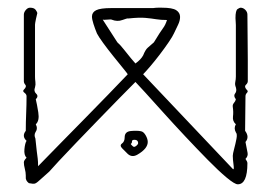

<svg xmlns="http://www.w3.org/2000/svg" viewBox="-20 -470 704 499"><path d="M598 9Q590 9 569 -8.5Q548 -26 520 -54.5Q492 -83 461.5 -115.5Q431 -148 404 -178Q377 -208 357.5 -229.5Q338 -251 332 -257Q315 -240 289 -213.5Q263 -187 234 -157Q205 -127 178.5 -99.5Q152 -72 133 -51.5Q114 -31 108 -24Q103 -20 89.5 -7.5Q76 5 73 6Q70 8 65 7.5Q60 7 55 6Q46 -1 47 -10V-14Q47 -22 44.5 -31.5Q42 -41 42 -48Q42 -53 49 -60Q42 -67 43.5 -82.5Q45 -98 49 -104Q36 -116 47 -130Q47 -152 48 -175Q49 -198 49 -220Q49 -225 43.5 -229Q38 -233 42 -237Q50 -245 46 -249.5Q42 -254 42 -259V-432Q42 -438 47 -444Q52 -450 58 -450Q69 -450 73 -444Q77 -438 77 -436Q76 -433 73.5 -421Q71 -409 71 -406V-271Q71 -264 72 -257Q73 -250 71 -243Q67 -233 74 -226.5Q81 -220 73 -212Q76 -200 79.5 -178Q83 -156 73 -147Q79 -136 72 -126Q68 -119 72 -110Q74 -89 75.5 -77.5Q77 -66 78 -58Q79 -50 79 -38Q80 -39 97 -56.5Q114 -74 141.5 -102Q169 -130 200.5 -162Q232 -194 261.5 -224.5Q291 -255 312 -277Q311 -279 300 -292.5Q289 -306 274.5 -324Q260 -342 248 -358.5Q236 -375 232 -383Q227 -395 223 -407.5Q219 -420 219 -427Q219 -438 230 -443.5Q241 -449 269 -449H378Q385 -450 390.5 -450Q396 -450 401 -450Q428 -450 438 -443.5Q448 -437 448 -426Q448 -416 442.5 -405Q437 -394 432 -383Q429 -376 418.5 -360.5Q408 -345 395 -328Q382 -311 370 -297Q358 -283 352 -277L585 -31Q589 -27 587 -41.5Q585 -56 585 -65Q585 -70 588.5 -83Q592 -96 594.5 -109Q597 -122 593 -126Q587 -137 593 -147Q584 -155 585.5 -167Q587 -179 585 -192Q584 -198 588 -202.5Q592 -207 593 -212Q586 -221 591 -227Q596 -233 593 -243Q590 -250 591.5 -257Q593 -264 593 -271V-405Q593 -409 592.5 -414.5Q592 -420 592 -423Q592 -443 597.5 -446.5Q603 -450 605 -450Q612 -450 617.5 -444.5Q623 -439 623 -432Q623 -409 623.5 -377.5Q624 -346 624 -314Q624 -282 624 -259Q624 -254 619 -249.5Q614 -245 621 -237Q626 -233 622 -229Q618 -225 618 -220Q618 -198 617.5 -175Q617 -152 617 -130Q629 -114 618 -101Q622 -81 623.5 -72.5Q625 -64 618 -57Q623 -50 623 -46Q623 9 598 9ZM332 -305Q346 -315 352 -326Q358 -341 364 -346Q370 -351 380 -360Q397 -388 403.5 -396.5Q410 -405 414 -418Q398 -418 386 -420Q374 -422 358 -423.5Q342 -425 314 -422Q311 -423 298 -418Q285 -413 270 -419Q269 -420 259 -419Q249 -418 247 -419L285 -360Q292 -354 301.5 -342Q311 -330 320 -319Q329 -308 332 -305ZM312 -70 298 -84Q290 -92 297 -97Q304 -102 304 -113Q304 -128 320 -129.5Q336 -131 346 -129Q353 -128 358.5 -118.5Q364 -109 364 -101Q364 -93 358 -85Q351 -76 337 -68Q323 -60 312 -70ZM325 -90Q328 -87 332 -89.5Q336 -92 337 -94Q339 -95 339 -98Q339 -104 334 -106Q331 -107 327 -106.5Q323 -106 323 -102Q323 -98 321 -97Q319 -96 321 -94Z"/></svg>

Font: Sankofa Display
Style: Regular
Weight: 400
Designer: Batsirai Madzonga
Foundry: Batsirai Madzonga
Version: Version 1.000; ttfautohint (v1.8.4.7-5d5b)